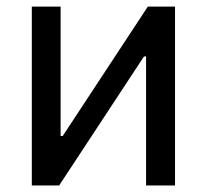

<svg xmlns="http://www.w3.org/2000/svg" viewBox="-20 -566 631 586"><path d="M514.2 0H425.8V-393.6H419.4L160.6 0H77.1V-545.9H165V-150.9H171.4L431.2 -545.9H514.2Z"/></svg>

Font: Inter
Style: Regular
Weight: 400
Designer: Rasmus Andersson
Foundry: rsms
Version: Version 4.001;git-9221beed3